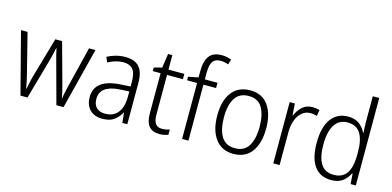

<svg xmlns="http://www.w3.org/2000/svg" viewBox="-71 -1183 3285 1611"><g transform="rotate(15 1571.5 -377.5)"><path d="M367 -350Q358 -381 351 -409.5Q344 -438 339 -463H337Q332 -438 325 -409Q318 -380 310 -350L211 0H150L12 -532H69L151 -207Q172 -125 181 -69H184Q189 -94 196.5 -129Q204 -164 215 -202L310 -532H369L460 -201Q469 -168 477.5 -134Q486 -100 491 -69H494Q497 -95 504 -125.5Q511 -156 520 -195L603 -532H659L524 0H462Z M917 -541Q1000 -541 1039 -497Q1078 -453 1078 -358V0H1035L1026 -87H1024Q1000 -44 963.5 -17Q927 10 862 10Q791 10 752.5 -31Q714 -72 714 -139Q714 -219 771.5 -260.5Q829 -302 939 -308L1023 -313V-352Q1023 -430 995.5 -462Q968 -494 913 -494Q880 -494 847 -484.5Q814 -475 780 -457L762 -501Q795 -519 835 -530Q875 -541 917 -541ZM945 -266Q772 -256 772 -139Q772 -89 799 -63Q826 -37 873 -37Q946 -37 984 -85Q1022 -133 1023 -217V-270Z M1368 -38Q1386 -38 1403.5 -41.5Q1421 -45 1434 -50V-4Q1419 2 1400 6Q1381 10 1358 10Q1298 10 1267.5 -25.5Q1237 -61 1237 -139V-486H1169V-517L1238 -535L1256 -658H1293V-532H1431V-486H1293V-141Q1293 -90 1310.5 -64Q1328 -38 1368 -38Z M1719 -486H1609V0H1554V-486H1467V-517L1554 -534V-587Q1554 -677 1587.5 -721Q1621 -765 1695 -765Q1720 -765 1740.5 -760.5Q1761 -756 1779 -750L1765 -704Q1749 -710 1731.5 -713.5Q1714 -717 1697 -717Q1650 -717 1629.5 -687Q1609 -657 1609 -587V-532H1719Z M2213 -267Q2213 -139 2159 -64.5Q2105 10 2000 10Q1899 10 1843.5 -64.5Q1788 -139 1788 -267Q1788 -398 1844 -470Q1900 -542 2003 -542Q2106 -542 2159.5 -467.5Q2213 -393 2213 -267ZM1846 -267Q1846 -160 1883.5 -99.5Q1921 -39 2001 -39Q2081 -39 2118.5 -99Q2156 -159 2156 -267Q2156 -370 2120 -431.5Q2084 -493 2002 -493Q1923 -493 1884.5 -434Q1846 -375 1846 -267Z M2543 -541Q2577 -541 2605 -532L2596 -479Q2583 -483 2569 -485.5Q2555 -488 2540 -488Q2497 -488 2466 -461.5Q2435 -435 2418 -389.5Q2401 -344 2401 -287V0H2346V-532H2391L2398 -430H2401Q2419 -475 2454 -508Q2489 -541 2543 -541Z M2850 10Q2754 10 2703.5 -59Q2653 -128 2653 -261Q2653 -398 2706 -470Q2759 -542 2853 -542Q2913 -542 2951 -513Q2989 -484 3007 -443H3011Q3010 -466 3008.5 -490.5Q3007 -515 3007 -535V-760H3063V0H3018L3011 -90H3007Q2988 -49 2950.5 -19.5Q2913 10 2850 10ZM2858 -38Q2937 -38 2972.5 -92.5Q3008 -147 3008 -248V-276Q3008 -381 2973 -437Q2938 -493 2861 -493Q2787 -493 2749 -433Q2711 -373 2711 -260Q2711 -152 2747 -95Q2783 -38 2858 -38Z"/></g></svg>

Font: Noto Sans Lao SemiCondensed Light
Style: Regular
Weight: 300
Width: 4
Designer: Monotype Design Team
Foundry: Monotype Imaging Inc.
Version: Version 2.003; ttfautohint (v1.8.4.7-5d5b)